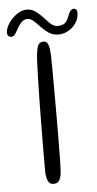

<svg xmlns="http://www.w3.org/2000/svg" viewBox="-107 -763 406 801"><g transform="rotate(-5 96.0 -363.0)"><path d="M84 4.5Q68 4.5 61 -11.5Q54 -27.5 54 -50.5Q54 -62 54 -91.5Q54 -121 54.2 -162.8Q54.5 -204.5 55 -252.5Q55.5 -300.5 56.2 -349.2Q57 -398 58.2 -442Q59.5 -486 61 -518.5Q64 -560.5 70.5 -575.5Q77 -590.5 94 -590.5Q109 -590.5 114.2 -574Q119.5 -557.5 120.5 -526.5Q121 -502.5 121.2 -464.8Q121.5 -427 121.5 -381.5Q121.5 -336 121.5 -289Q121.5 -242 121.2 -198.8Q121 -155.5 120.5 -122.2Q120 -89 119.5 -72Q119.5 -41.5 115.5 -25Q111.5 -8.5 104.2 -2Q97 4.5 84 4.5ZM-37 -622Q-44.5 -622 -49.5 -626.8Q-54.5 -631.5 -54.5 -640Q-54.5 -658.5 -40.8 -679.2Q-27 -700 -6 -714.8Q15 -729.5 36 -729.5Q56.5 -729.5 73 -717.5Q89.5 -705.5 103.2 -690Q117 -674.5 130.2 -662.5Q143.5 -650.5 158 -650.5Q176.5 -650.5 187.2 -657.2Q198 -664 206.5 -686.5Q213.5 -704.5 219.2 -710.2Q225 -716 232.5 -716Q237.5 -716 241.8 -712Q246 -708 246 -699Q246 -675.5 233.5 -656.2Q221 -637 201.2 -625.8Q181.5 -614.5 159 -614.5Q136.5 -614.5 119.2 -626Q102 -637.5 88 -652.5Q74 -667.5 61.2 -679Q48.5 -690.5 35 -690.5Q20 -690.5 8 -676.8Q-4 -663 -15.5 -641Q-20.5 -631 -25.8 -626.5Q-31 -622 -37 -622Z"/></g></svg>

Font: Gluten ExtraLight
Style: Regular
Weight: 250
Designer: Tyler Finck
Foundry: Etcetera Type Company
Version: Version 1.300